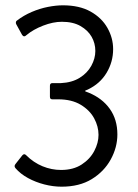

<svg xmlns="http://www.w3.org/2000/svg" viewBox="-20 -698 519 723"><path d="M212 5Q180 5 147 -3.5Q114 -12 85.5 -27.5Q57 -43 38 -65Q35 -69 35 -72.5Q35 -76 38 -80L64 -113Q71 -121 78 -114Q106 -86 140 -72Q174 -58 210 -58Q256 -58 287.5 -78.5Q319 -99 335 -129.5Q351 -160 351 -190Q351 -222 334.5 -252.5Q318 -283 284 -303.5Q250 -324 199 -324Q193 -324 188 -324Q183 -324 177 -324Q173 -324 170.5 -326Q168 -328 168 -334V-375Q168 -385 177 -385Q182 -385 190 -385Q198 -385 209 -385Q251 -387 280 -405Q309 -423 324 -450.5Q339 -478 339 -506Q339 -535 325 -559.5Q311 -584 283 -600Q255 -616 213 -616Q180 -616 142.5 -601.5Q105 -587 80 -566Q70 -556 63 -567L41 -607Q39 -611 40 -615Q41 -619 43 -620Q69 -640 99.5 -653Q130 -666 160.5 -672Q191 -678 217 -678Q279 -678 321 -654.5Q363 -631 384.5 -593Q406 -555 406 -513Q406 -465 381.5 -424Q357 -383 311 -361Q300 -357 300 -355Q300 -354 314 -349Q365 -328 393.5 -288Q422 -248 422 -192Q422 -143 397 -97.5Q372 -52 325.5 -23.5Q279 5 212 5Z"/></svg>

Font: Glory Thin
Style: Regular
Weight: 400
Version: Version 1.011